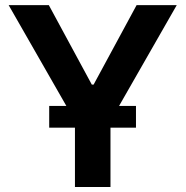

<svg xmlns="http://www.w3.org/2000/svg" viewBox="-20 -748 742 768"><path d="M14.6 -727.5H175.3L347.2 -409.7H354.5L526.4 -727.5H687L421.9 -264.2V0H279.8V-264.2ZM176.8 -237.3V-324.2H523.9V-237.3Z"/></svg>

Font: Inter Cardless Tabular Bold
Style: Bold
Weight: 700
Designer: Rasmus Andersson
Foundry: rsms
Version: Version 4.000;git-4fc901f